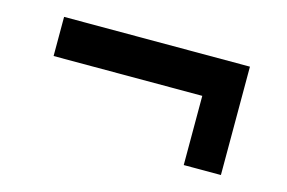

<svg xmlns="http://www.w3.org/2000/svg" viewBox="-50 -485 700 469"><g transform="rotate(15 300.5 -250.0)"><path d="M63 -288H439V-113H533V-387H63Z"/></g></svg>

Font: RT Raleway SemiBold
Style: Regular
Weight: 400
Designer: Matt McInerney, Pablo Impallari, Rodrigo Fuenzalida — Edited by Milan Moffatt in April 2016
Foundry: Matt McInerney, Pablo Impallari, Rodrigo Fuenzalida — Edited by Milan Moffatt in April 2016
Version: Version 3.001